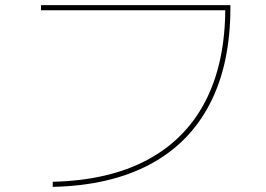

<svg xmlns="http://www.w3.org/2000/svg" viewBox="-20 -720 1040 750"><path d="M186 -10Q404 -15 554.5 -95Q705 -175 782.5 -325Q860 -475 860 -690L870 -680H140V-700H880V-690Q880 -470 800 -315Q720 -160 565 -77.5Q410 5 186 10Z"/></svg>

Font: M PLUS 1 Code Thin
Style: Regular
Weight: 250
Designer: Coji Morishita
Foundry: UNDERFOREST DESIGN
Version: Version 1.002